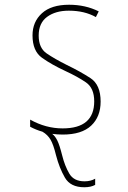

<svg xmlns="http://www.w3.org/2000/svg" viewBox="-20 -557 540 809"><path d="M381 222V196Q362 207 336 207Q291 207 272 174.5Q253 142 242 98Q231 54 221.5 35Q212 16 200 7Q222 10 244 10Q324 10 364 -27.5Q404 -65 404 -129Q404 -200 361 -228Q318 -256 262 -283Q210 -309 176.5 -332Q143 -355 143 -407Q143 -460 178.5 -486Q214 -512 270 -512Q336 -512 384 -485L396 -509Q340 -537 271 -537Q196 -537 156.5 -501Q117 -465 117 -408Q117 -342 157 -313.5Q197 -285 255 -258Q307 -234 342 -210Q377 -186 377 -130Q377 -16 244 -16Q173 -16 107 -53V-23Q131 -10 159 -2Q181 11 193 31.5Q205 52 216 97Q230 151 253.5 191.5Q277 232 335 232Q363 232 381 222Z"/></svg>

Font: Noto Sans Mono UI Condensed Thin
Style: Regular
Weight: 250
Width: 3
Designer: Monotype Design team
Foundry: Monotype Imaging Inc.
Version: 1.000